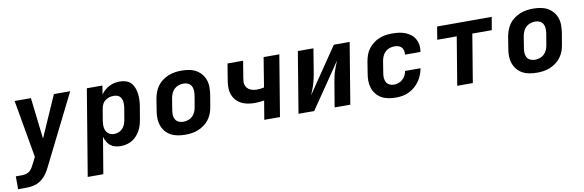

<svg xmlns="http://www.w3.org/2000/svg" viewBox="-58 -963 4909 1613"><g transform="rotate(-10 2396.5 -156.5)"><path d="M-7 215V105H46Q63 105 80.5 100.5Q98 96 112 84Q126 72 135 56.5Q144 41 152 25L153 24V23Q153 23 153 23Q153 23 153 23L179 -28L150 -194L93 -520H232L273 -168L428 -520H567L271 73Q263 88 255 103Q247 118 237 132Q220 155 198 173Q176 191 150.5 200.5Q125 210 98.5 212.5Q72 215 46 215Z M587 215 709 -520H842L830 -445Q843 -465 861.5 -481Q880 -497 901.5 -508Q923 -519 946 -523.5Q969 -528 991 -528Q1019 -528 1044.5 -519.5Q1070 -511 1087 -492Q1104 -473 1113 -448Q1122 -423 1125 -396Q1128 -369 1126.5 -341.5Q1125 -314 1120 -286L1103 -186Q1099 -162 1092 -138Q1085 -114 1072.5 -91.5Q1060 -69 1042.5 -49.5Q1025 -30 1003 -17Q981 -4 956 2Q931 8 907 8Q883 8 859.5 2Q836 -4 818.5 -18Q801 -32 789.5 -52.5Q778 -73 772 -95L720 215ZM870 -102Q889 -102 908 -109.5Q927 -117 941 -132Q955 -147 962.5 -166Q970 -185 973 -204L990 -304Q992 -318 992.5 -331.5Q993 -345 991 -358Q989 -371 983.5 -383Q978 -395 968.5 -403Q959 -411 946 -414.5Q933 -418 919 -418Q901 -418 882.5 -413Q864 -408 848 -396Q832 -384 823 -366.5Q814 -349 811 -331L794 -231Q792 -216 791 -200.5Q790 -185 792 -170.5Q794 -156 800 -143Q806 -130 816.5 -120.5Q827 -111 841 -106.5Q855 -102 870 -102Z M1457 8Q1425 8 1393.5 2.5Q1362 -3 1335 -17.5Q1308 -32 1288.5 -55.5Q1269 -79 1259 -108Q1249 -137 1248.5 -169Q1248 -201 1254 -234L1270 -334Q1275 -361 1285 -388Q1295 -415 1312.5 -439Q1330 -463 1354.5 -480.5Q1379 -498 1406 -509Q1433 -520 1461 -524Q1489 -528 1516 -528Q1549 -528 1580.5 -522.5Q1612 -517 1638.5 -502.5Q1665 -488 1685 -464.5Q1705 -441 1715 -412Q1725 -383 1725 -351Q1725 -319 1720 -286L1703 -186Q1699 -159 1689 -132Q1679 -105 1661 -81Q1643 -57 1619 -39.5Q1595 -22 1568 -11Q1541 0 1513 4Q1485 8 1457 8ZM1459 -102Q1479 -102 1499.5 -108.5Q1520 -115 1536 -130Q1552 -145 1561 -164.5Q1570 -184 1573 -204L1590 -304Q1593 -325 1592 -346Q1591 -367 1581.5 -384Q1572 -401 1554 -409.5Q1536 -418 1515 -418Q1495 -418 1474.5 -411.5Q1454 -405 1437.5 -390Q1421 -375 1412.5 -355.5Q1404 -336 1400 -316L1384 -216Q1380 -195 1381 -174Q1382 -153 1391.5 -136Q1401 -119 1419.5 -110.5Q1438 -102 1459 -102Z M2131 0 2158 -160Q2138 -157 2118 -155Q2098 -153 2078 -153Q2046 -153 2015 -159Q1984 -165 1958 -180Q1932 -195 1913.5 -218.5Q1895 -242 1887 -271.5Q1879 -301 1881 -333.5Q1883 -366 1889 -398L1909 -520H2042L2019 -380Q2016 -364 2015 -348Q2014 -332 2018.5 -317.5Q2023 -303 2033 -291.5Q2043 -280 2056 -273.5Q2069 -267 2084.5 -264Q2100 -261 2116 -261Q2131 -261 2146 -263Q2161 -265 2176 -268L2217 -520H2351L2265 0Z M2423 0 2509 -520H2642L2608 -312Q2604 -290 2599 -267.5Q2594 -245 2587.5 -223Q2581 -201 2572 -179.5Q2563 -158 2555 -136L2816 -520H2951L2865 0H2731L2766 -208Q2770 -230 2774.5 -252.5Q2779 -275 2786 -297Q2793 -319 2801.5 -340.5Q2810 -362 2819 -384L2557 0Z M3255 8Q3223 8 3191.5 2.5Q3160 -3 3133.5 -17.5Q3107 -32 3087.5 -55.5Q3068 -79 3058.5 -108Q3049 -137 3048.5 -169.5Q3048 -202 3054 -234L3070 -334Q3075 -361 3084.5 -388Q3094 -415 3112 -438.5Q3130 -462 3153.5 -480Q3177 -498 3204 -509Q3231 -520 3258.5 -524Q3286 -528 3314 -528Q3342 -528 3370 -524.5Q3398 -521 3423.5 -511.5Q3449 -502 3470.5 -485.5Q3492 -469 3505.5 -446Q3519 -423 3523.5 -395.5Q3528 -368 3523 -339Q3523 -338 3522.5 -336.5Q3522 -335 3522 -334H3390Q3390 -335 3390 -335.5Q3390 -336 3390 -336Q3393 -353 3389 -369.5Q3385 -386 3374 -397.5Q3363 -409 3347 -413.5Q3331 -418 3314 -418Q3294 -418 3273.5 -411.5Q3253 -405 3237 -390Q3221 -375 3212.5 -355.5Q3204 -336 3200 -316L3184 -216Q3180 -195 3181 -174.5Q3182 -154 3190.5 -137Q3199 -120 3217 -111Q3235 -102 3255 -102Q3275 -102 3294.5 -108.5Q3314 -115 3329.5 -128.5Q3345 -142 3354.5 -160.5Q3364 -179 3367 -199H3499Q3494 -171 3483.5 -144Q3473 -117 3456 -92.5Q3439 -68 3416 -48Q3393 -28 3366.5 -15Q3340 -2 3311.5 3Q3283 8 3255 8Z M3777 0 3845 -410H3679L3697 -520H4163L4144 -410H3978L3910 0Z M4457 8Q4425 8 4393.5 2.5Q4362 -3 4335 -17.5Q4308 -32 4288.5 -55.5Q4269 -79 4259 -108Q4249 -137 4248.5 -169Q4248 -201 4254 -234L4270 -334Q4275 -361 4285 -388Q4295 -415 4312.5 -439Q4330 -463 4354.5 -480.5Q4379 -498 4406 -509Q4433 -520 4461 -524Q4489 -528 4516 -528Q4549 -528 4580.5 -522.5Q4612 -517 4638.5 -502.5Q4665 -488 4685 -464.5Q4705 -441 4715 -412Q4725 -383 4725 -351Q4725 -319 4720 -286L4703 -186Q4699 -159 4689 -132Q4679 -105 4661 -81Q4643 -57 4619 -39.5Q4595 -22 4568 -11Q4541 0 4513 4Q4485 8 4457 8ZM4459 -102Q4479 -102 4499.5 -108.5Q4520 -115 4536 -130Q4552 -145 4561 -164.5Q4570 -184 4573 -204L4590 -304Q4593 -325 4592 -346Q4591 -367 4581.5 -384Q4572 -401 4554 -409.5Q4536 -418 4515 -418Q4495 -418 4474.5 -411.5Q4454 -405 4437.5 -390Q4421 -375 4412.5 -355.5Q4404 -336 4400 -316L4384 -216Q4380 -195 4381 -174Q4382 -153 4391.5 -136Q4401 -119 4419.5 -110.5Q4438 -102 4459 -102Z"/></g></svg>

Font: Iosevka SS04 XBd Ex Obl
Style: Regular
Weight: 800
Width: 7
Italic angle: -9°
Monospace: yes
Designer: Belleve Invis
Foundry: Belleve Invis
Version: Version 19.0.0; ttfautohint (v1.8.4)